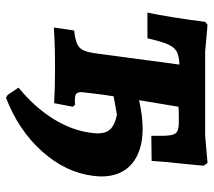

<svg xmlns="http://www.w3.org/2000/svg" viewBox="-56 -494 714 642"><g transform="rotate(90 301.0 -173.0)"><path d="M570 -155Q570 -146 568 -128Q557 -36 486.5 43Q416 122 307 164L297 158L273 122Q338 69 377 6.5Q416 -56 424 -120Q426 -136 426 -142Q426 -171 411.5 -185.5Q397 -200 364 -207L302 -196Q295 -152 290 -106Q288 -92 288 -88Q288 -73 296.5 -69Q305 -65 330 -67L337 -60L325 3Q274 0 210 0Q127 0 72 4L82 -64Q124 -68 138.5 -81.5Q153 -95 158 -133L196 -416Q167 -415 152.5 -407Q138 -399 128.5 -378Q119 -357 108 -309H22Q38 -383 53 -502L63 -510L152 -502H434L525 -510L534 -497Q535 -502 521 -363L518 -323L434 -322Q435 -366 432.5 -384Q430 -402 420.5 -408Q411 -414 386 -414Q357 -414 337 -413L315 -281Q368 -293 410 -293Q485 -293 527.5 -257Q570 -221 570 -155Z"/></g></svg>

Font: Alegreya SC ExtraBold
Style: Italic
Weight: 800
Italic angle: -7°
Designer: Juan Pablo del Peral
Foundry: Huerta Tipografica
Version: Version 2.007; ttfautohint (v1.6)